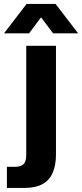

<svg xmlns="http://www.w3.org/2000/svg" viewBox="-67 -763 407 950"><path d="M-32.9 167V62.3H8.1Q37.4 62.3 50.1 48.6Q62.9 35 62.9 2.1V-536.3H209.9V2.1Q209.9 54 194.1 91Q178.4 128 143.9 147.5Q109.4 167 52 167ZM-47.1 -598.1 64.4 -743.4H207.9L319.7 -598.1H195.7L136.1 -677.3L76.9 -598.1Z"/></svg>

Font: Mona Sans ExtraLight
Style: Regular
Weight: 200
Designer: Deni Anggara
Foundry: GitHub
Version: Version 2.000